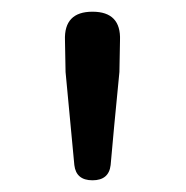

<svg xmlns="http://www.w3.org/2000/svg" viewBox="-20 -791 318 328"><path d="M138 -483Q110 -483 107 -509L92 -668L91 -722Q89 -771 138 -771Q187 -771 185 -722L184 -668L175 -575L169 -509Q166 -483 138 -483Z"/></svg>

Font: GenSenRounded JP R
Style: Regular
Weight: 400
Version: Version 1.501;PS 1;hotconv 16.6.51;makeotf.lib2.5.65220